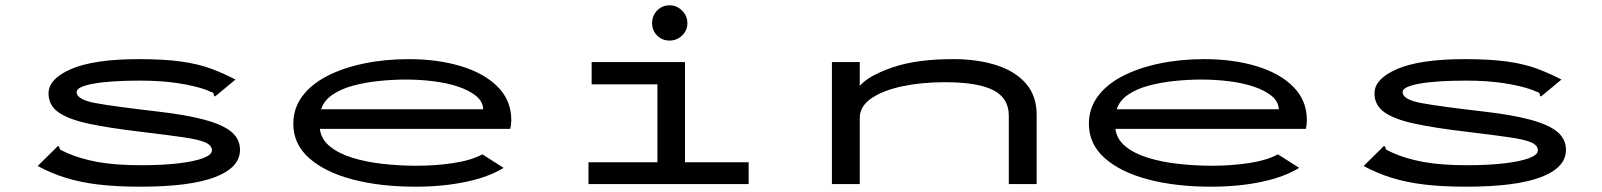

<svg xmlns="http://www.w3.org/2000/svg" viewBox="-20 -694 6040 724"><path d="M508 10Q420 10 352.5 2Q285 -6 229.5 -23Q174 -40 122 -68L192 -137L199 -144L204 -139Q204 -131 210.5 -128Q217 -125 231 -118Q280 -96 346.5 -83.5Q413 -71 512 -71Q592 -71 652 -78Q712 -85 745.5 -97.5Q779 -110 779 -127Q779 -146 754 -157Q729 -168 670.5 -176.5Q612 -185 512 -197Q392 -211 315 -227.5Q238 -244 200.5 -270.5Q163 -297 163 -342Q163 -397 249 -434Q335 -471 504 -471Q599 -471 663 -462Q727 -453 774.5 -435.5Q822 -418 868 -394L798 -336L790 -330L786 -335Q787 -344 780 -346Q773 -348 758 -355Q713 -371 650 -380.5Q587 -390 508 -390Q396 -390 332.5 -378.5Q269 -367 269 -347Q269 -318 341.5 -305Q414 -292 570 -274Q684 -261 753 -242Q822 -223 853.5 -196Q885 -169 885 -129Q885 -62 790.5 -26Q696 10 508 10Z M1547 10Q1413 10 1309 -17.5Q1205 -45 1145.5 -98Q1086 -151 1086 -227Q1086 -285 1119.5 -330.5Q1153 -376 1213 -407Q1273 -438 1352 -454.5Q1431 -471 1521 -471Q1630 -471 1718 -444.5Q1806 -418 1857 -366.5Q1908 -315 1908 -241Q1908 -232 1907 -224Q1906 -216 1904 -208H1186Q1191 -169 1224 -142Q1257 -115 1309 -99Q1361 -83 1424 -76Q1487 -69 1551 -69Q1622 -69 1689 -79Q1756 -89 1799 -112L1879 -61Q1822 -26 1735.5 -8Q1649 10 1547 10ZM1191 -282H1802Q1801 -311 1775.5 -332Q1750 -353 1708.5 -367Q1667 -381 1615.5 -387.5Q1564 -394 1511 -394Q1460 -394 1407.5 -388.5Q1355 -383 1309.5 -370.5Q1264 -358 1232.5 -336Q1201 -314 1191 -282Z M2199 0V-82H2459V-376H2211V-460H2563V-82H2803V0ZM2505 -541Q2477 -541 2458 -560Q2439 -579 2439 -607Q2439 -635 2458 -654.5Q2477 -674 2505 -674Q2532 -674 2552 -654Q2572 -634 2572 -607Q2572 -579 2552 -560Q2532 -541 2505 -541Z M3117 0V-460H3222V-370Q3255 -409 3347.5 -440.5Q3440 -472 3582 -471Q3672 -470 3741 -447Q3810 -424 3849.5 -378Q3889 -332 3889 -261V0H3784V-258Q3784 -324 3725.5 -354Q3667 -384 3542 -384Q3455 -384 3382 -368.5Q3309 -353 3265.5 -323Q3222 -293 3222 -249V0Z M4547 10Q4413 10 4309 -17.5Q4205 -45 4145.5 -98Q4086 -151 4086 -227Q4086 -285 4119.5 -330.5Q4153 -376 4213 -407Q4273 -438 4352 -454.5Q4431 -471 4521 -471Q4630 -471 4718 -444.5Q4806 -418 4857 -366.5Q4908 -315 4908 -241Q4908 -232 4907 -224Q4906 -216 4904 -208H4186Q4191 -169 4224 -142Q4257 -115 4309 -99Q4361 -83 4424 -76Q4487 -69 4551 -69Q4622 -69 4689 -79Q4756 -89 4799 -112L4879 -61Q4822 -26 4735.5 -8Q4649 10 4547 10ZM4191 -282H4802Q4801 -311 4775.5 -332Q4750 -353 4708.5 -367Q4667 -381 4615.5 -387.5Q4564 -394 4511 -394Q4460 -394 4407.5 -388.5Q4355 -383 4309.5 -370.5Q4264 -358 4232.5 -336Q4201 -314 4191 -282Z M5508 10Q5420 10 5352.5 2Q5285 -6 5229.5 -23Q5174 -40 5122 -68L5192 -137L5199 -144L5204 -139Q5204 -131 5210.5 -128Q5217 -125 5231 -118Q5280 -96 5346.5 -83.5Q5413 -71 5512 -71Q5592 -71 5652 -78Q5712 -85 5745.5 -97.5Q5779 -110 5779 -127Q5779 -146 5754 -157Q5729 -168 5670.5 -176.5Q5612 -185 5512 -197Q5392 -211 5315 -227.5Q5238 -244 5200.5 -270.5Q5163 -297 5163 -342Q5163 -397 5249 -434Q5335 -471 5504 -471Q5599 -471 5663 -462Q5727 -453 5774.5 -435.5Q5822 -418 5868 -394L5798 -336L5790 -330L5786 -335Q5787 -344 5780 -346Q5773 -348 5758 -355Q5713 -371 5650 -380.5Q5587 -390 5508 -390Q5396 -390 5332.5 -378.5Q5269 -367 5269 -347Q5269 -318 5341.5 -305Q5414 -292 5570 -274Q5684 -261 5753 -242Q5822 -223 5853.5 -196Q5885 -169 5885 -129Q5885 -62 5790.5 -26Q5696 10 5508 10Z"/></svg>

Font: Inconsolata UltraExpanded Medium
Style: Regular
Weight: 500
Width: 9
Monospace: yes
Designer: Raph Levien, Cyreal, Brenton Simpson
Foundry: Raph Levien, Cyreal, Google
Version: Version 3.001; ttfautohint (v1.8.2.53-6de2)